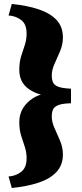

<svg xmlns="http://www.w3.org/2000/svg" viewBox="-20 -733 419 976"><path d="M115.2 72.3Q115.2 40 106 13.2Q96.7 -13.7 87.4 -43.5Q78.1 -73.2 78.1 -112.3Q78.1 -170.9 120.1 -211.9Q162.1 -252.9 224.6 -259.8V-246.1Q162.1 -252 120.1 -285.2Q78.1 -318.4 78.1 -377.9Q78.1 -417 87.4 -446.8Q96.7 -476.6 106 -503.9Q115.2 -531.2 115.2 -562.5Q115.2 -611.3 86.9 -631.8Q58.6 -652.3 23.4 -654.3L40 -712.9Q117.2 -705.1 175.3 -686Q233.4 -667 266.6 -632.3Q299.8 -597.7 299.8 -543Q299.8 -506.8 285.6 -473.1Q271.5 -439.5 257.3 -408.7Q243.2 -377.9 243.2 -349.6Q243.2 -329.1 249.5 -314.5Q255.9 -299.8 276.4 -292Q296.9 -284.2 340.8 -282.2V-208Q296.9 -207 276.4 -198.7Q255.9 -190.4 249.5 -176.3Q243.2 -162.1 243.2 -140.6Q243.2 -112.3 257.3 -81.5Q271.5 -50.8 285.6 -17.1Q299.8 16.6 299.8 52.7Q299.8 106.4 266.6 141.6Q233.4 176.8 175.3 195.8Q117.2 214.8 40 222.7L23.4 164.1Q58.6 162.1 86.9 141.1Q115.2 120.1 115.2 72.3Z"/></svg>

Font: Crimson Pro Black
Style: Regular
Weight: 900
Designer: Jacques Le Bailly
Foundry: Baron von Fonthausen
Version: Version 1.003